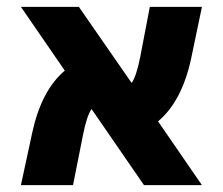

<svg xmlns="http://www.w3.org/2000/svg" viewBox="-20 -540 650 560"><path d="M569 0H400L247 -222Q233 -202 222 -146L193 0H41L74 -153Q101 -277 169 -334L41 -520H210L364 -298Q378 -318 389 -374L417 -520H569L537 -367Q510 -244 441 -186Z"/></svg>

Font: Mplus 1p ExtraBold
Style: Regular
Weight: 800
Version: Version 1.061